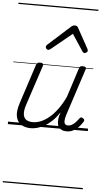

<svg xmlns="http://www.w3.org/2000/svg" viewBox="-84 -1027 813 1544"><g transform="rotate(5 323.0 -255.0)"><path d="M186 17Q139 17 107 -4.5Q75 -26 67 -68.5Q59 -111 80 -175L184 -494Q189 -506 195.5 -510.5Q202 -515 215 -515Q232 -515 238 -509Q244 -503 240 -491L133 -167Q119 -125 121 -94.5Q123 -64 142.5 -48.5Q162 -33 200 -33Q228 -33 260.5 -45.5Q293 -58 327 -85.5Q361 -113 393.5 -156.5Q426 -200 455 -262L530 -495Q534 -508 540 -512Q546 -516 559 -516Q576 -516 582.5 -510.5Q589 -505 585 -493L461 -113Q453 -87 452 -68Q451 -49 459 -40Q467 -31 483 -31Q499 -31 515 -40.5Q531 -50 544.5 -64.5Q558 -79 568 -93Q572 -101 579 -104Q586 -107 597 -100Q608 -94 609 -86.5Q610 -79 605 -71Q593 -51 574.5 -31Q556 -11 531 3Q506 17 476 17Q452 17 435.5 9Q419 1 410 -13.5Q401 -28 400 -49Q399 -70 404 -97L415 -132Q387 -90 357 -61Q327 -32 296.5 -15Q266 2 238 9.5Q210 17 186 17ZM272 -623Q263 -623 256.5 -630Q250 -637 250 -645Q250 -650 252 -654Q254 -658 258 -662L439 -825Q447 -832 454.5 -834.5Q462 -837 470 -837Q477 -837 483 -834Q489 -831 494 -823L584 -660Q586 -655 587.5 -651Q589 -647 589 -644Q589 -635 580 -629Q571 -623 564 -623Q558 -623 554 -626Q550 -629 547 -634L458 -769L293 -634Q286 -629 281.5 -626Q277 -623 272 -623ZM0 460H646V470H0ZM0 -20H646V0H0ZM0 -505H646V-500H0ZM0 -980H646V-970H0Z"/></g></svg>

Font: Playwrite NO Guides
Style: Regular
Weight: 400
Designer: Veronika Burian, José Scaglione
Foundry: TypeTogether
Version: Version 1.003